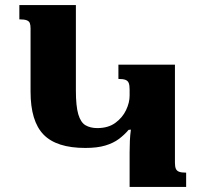

<svg xmlns="http://www.w3.org/2000/svg" viewBox="-20 -734 806 754"><path d="M489 0V-135Q489 -159 490 -181Q491 -203 494 -225L485 -224Q468 -204 446.5 -188Q425 -172 393.5 -162.5Q362 -153 315 -153Q202 -153 151 -205.5Q100 -258 100 -374V-622Q100 -636 97 -643.5Q94 -651 84.5 -654.5Q75 -658 56 -658V-714H278V-379Q278 -317 287.5 -285Q297 -253 316 -242Q335 -231 362 -231Q405 -231 433 -251.5Q461 -272 475 -301.5Q489 -331 489 -358V-383Q489 -399 485.5 -408Q482 -417 472.5 -420.5Q463 -424 445 -424V-480H667V-95Q667 -80 670.5 -71.5Q674 -63 683.5 -59.5Q693 -56 711 -56V0Z"/></svg>

Font: Noto Serif Armenian ExtraBold
Style: Regular
Weight: 800
Version: Version 2.007